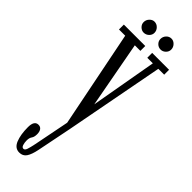

<svg xmlns="http://www.w3.org/2000/svg" viewBox="-296 -645 904 904"><g transform="rotate(45 156.0 -193.0)"><path d="M88.5 251Q59 251 46 218.8Q33 186.5 33 137.5Q33 94 60.5 94Q74 94 80.8 104Q87.5 114 87.5 130Q87.5 149 80.2 158.8Q73 168.5 73 186Q73 199.5 76.8 212Q80.5 224.5 90 224.5Q99 224.5 103.8 210.2Q108.5 196 114 169.5L149 -8L52.5 -491H11V-523.5H153.5V-491H116.5L178 -159.5L236.5 -491H199.5V-523.5H312V-491H273L179 3.5L144 178Q136.5 215 124.2 233Q112 251 88.5 251ZM216.5 -562.5Q201.5 -562.5 191 -573Q180.5 -583.5 180.5 -597.5Q180.5 -613 191 -624.2Q201.5 -635.5 216.5 -635.5Q230.5 -635.5 241.2 -624.2Q252 -613 252 -597.5Q252 -583.5 241.2 -573Q230.5 -562.5 216.5 -562.5ZM103.5 -562.5Q90 -562.5 79.2 -573Q68.5 -583.5 68.5 -597.5Q68.5 -613 79.2 -624.2Q90 -635.5 103.5 -635.5Q118.5 -635.5 129.5 -624.2Q140.5 -613 140.5 -597.5Q140.5 -583.5 129.5 -573Q118.5 -562.5 103.5 -562.5Z"/></g></svg>

Font: Imbue 10pt Light
Style: Regular
Weight: 300
Designer: Tyler Finck
Foundry: Etcetera Type Company
Version: Version 1.102; ttfautohint (v1.8.3)